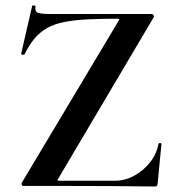

<svg xmlns="http://www.w3.org/2000/svg" viewBox="-20 -676 645 698"><path d="M60 -13 411 -600Q414 -605 413.5 -606.5Q413 -608 406 -608Q344 -608 296.5 -605.5Q249 -603 213.5 -596Q178 -589 152 -574.5Q126 -560 106 -536.5Q86 -513 69 -478Q68 -476 62 -477Q56 -478 57 -481L97 -655Q98 -657 104 -656Q110 -655 109 -653Q106 -635 117 -630Q128 -625 166 -625Q226 -625 313 -625Q400 -625 531 -625Q536 -625 538.5 -620Q541 -615 538 -612L192 -27Q188 -22 189 -20.5Q190 -19 196 -19Q261 -19 314 -19Q367 -19 398 -19Q435 -19 468.5 -37.5Q502 -56 526 -86.5Q550 -117 556 -153Q557 -156 562 -156Q567 -156 567 -153L553 -8Q553 -5 551 -1.5Q549 2 544 2Q470 1 387.5 0.5Q305 0 222.5 0Q140 0 65 0Q61 0 59 -4.5Q57 -9 60 -13Z"/></svg>

Font: Cormorant Garamond Light
Style: Bold
Weight: 700
Version: Version 4.001